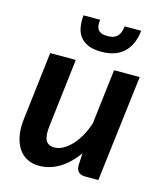

<svg xmlns="http://www.w3.org/2000/svg" viewBox="-110 -805 760 894"><g transform="rotate(15 270.5 -358.0)"><path d="M508.5 -513 446.5 0H384Q340 0 340 -42.5L343 -101.5Q304 -46.5 257.8 -19.5Q211.5 7.5 162 7.5Q130 7.5 104.5 -5.5Q79 -18.5 62.5 -43.2Q46 -68 39.2 -104.5Q32.5 -141 38.5 -187.5L77 -513H200.5L162 -187.5Q155.5 -137 167 -115.2Q178.5 -93.5 209 -93.5Q229 -93.5 249.8 -104.5Q270.5 -115.5 290 -136Q309.5 -156.5 326 -185.2Q342.5 -214 353.5 -249.5L385 -513ZM304.5 -580.5Q265 -580.5 239.8 -591.8Q214.5 -603 200.5 -622.5Q186.5 -642 182.5 -668Q178.5 -694 181.5 -723H261.5Q259.5 -708 260.8 -696Q262 -684 267.8 -675.8Q273.5 -667.5 284.5 -663Q295.5 -658.5 313.5 -658.5Q331 -658.5 343 -663Q355 -667.5 362.5 -675.8Q370 -684 374 -696Q378 -708 380 -723H459.5Q456.5 -694 446.5 -668Q436.5 -642 418.2 -622.5Q400 -603 372 -591.8Q344 -580.5 304.5 -580.5Z"/></g></svg>

Font: Lato 2
Style: Bold Italic
Weight: 700
Italic angle: -7°
Designer: Lukasz Dziedzic with Adam Twardoch and Botio Nikoltchev
Foundry: tyPoland Lukasz Dziedzic
Version: Version 2.015; 2015-08-06; http://www.latofonts.com/